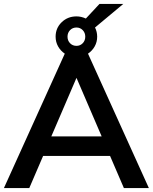

<svg xmlns="http://www.w3.org/2000/svg" viewBox="-20 -964 783 984"><path d="M544 -165H201L130 0H0L312 -689Q290 -704 277.5 -726.5Q265 -749 265 -776Q265 -820 296 -850Q327 -880 372 -880Q396 -880 420 -869L490 -944H612L467 -823Q478 -801 478 -776Q478 -749 465.5 -726.5Q453 -704 431 -689L743 0H615ZM326 -776Q326 -756 339 -742.5Q352 -729 372 -729Q391 -729 404 -742.5Q417 -756 417 -776Q417 -796 404 -809.5Q391 -823 372 -823Q352 -823 339 -809.5Q326 -796 326 -776ZM243 -265H501L372 -565Z"/></svg>

Font: wassup Sans
Style: Bold
Weight: 700
Version: Version 2.001